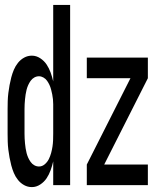

<svg xmlns="http://www.w3.org/2000/svg" viewBox="-20 -755 640 783"><path d="M110 8Q93 8 78.5 0Q64 -8 53.5 -21Q43 -34 36.5 -49.5Q30 -65 26 -80.5Q22 -96 19 -112Q16 -128 14 -144.5Q12 -161 11.5 -177.5Q11 -194 11 -210V-310Q11 -326 11.5 -342.5Q12 -359 14 -375.5Q16 -392 19 -408Q22 -424 26 -439.5Q30 -455 36.5 -470.5Q43 -486 53.5 -499Q64 -512 78.5 -520Q93 -528 110 -528Q128 -528 144 -517.5Q160 -507 170 -492Q180 -477 186.5 -459Q193 -441 197 -423V-735H266V0H197V-97Q193 -79 186.5 -61Q180 -43 170 -28Q160 -13 144 -2.5Q128 8 110 8ZM139 -76Q152 -76 162.5 -85Q173 -94 179 -106Q185 -118 188.5 -131Q192 -144 194 -157Q196 -170 196.5 -183.5Q197 -197 197 -210V-310Q197 -320 197 -330Q197 -340 196 -350Q195 -360 193 -370Q191 -380 188.5 -389.5Q186 -399 182 -408Q178 -417 172 -425.5Q166 -434 157 -439Q148 -444 139 -444Q129 -444 120 -439Q111 -434 105 -425.5Q99 -417 95 -408Q91 -399 88.5 -389.5Q86 -380 84.5 -370Q83 -360 82 -350Q81 -340 80.5 -330Q80 -320 80 -310V-210Q80 -200 80.5 -190Q81 -180 82 -170Q83 -160 84.5 -150Q86 -140 88.5 -130.5Q91 -121 95 -112Q99 -103 105 -94.5Q111 -86 120 -81Q129 -76 139 -76ZM334 0V-84L512 -436H334V-520H583V-436L405 -84H583V0Z"/></svg>

Font: Iosevka Medium Extended
Style: Regular
Weight: 500
Width: 7
Monospace: yes
Designer: Belleve Invis
Foundry: Belleve Invis
Version: Version 32.5.0; ttfautohint (v1.8.4)